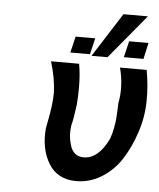

<svg xmlns="http://www.w3.org/2000/svg" viewBox="-51 -735 655 790"><g transform="rotate(5 276.5 -340.5)"><path d="M223 -515 239 -582H320L304 -515ZM444 -515 460 -582H540L525 -515ZM311 -509 427 -691H528L377 -509ZM147 -472H263Q271 -428 271 -375Q271 -334 268 -302Q260 -241 253 -216Q247 -175 258 -138Q271 -90 315 -90Q376 -90 417 -176Q425 -198 429.5 -222.5Q434 -247 435 -261Q436 -275 437 -297.5Q438 -320 438 -324Q452 -395 432 -471H542Q554 -408 553 -342Q552 -276 531 -213Q510 -150 478.5 -100.5Q447 -51 398 -20.5Q349 10 293 10Q215 10 178.5 -50.5Q142 -111 150 -196Q150 -199 156 -228Q162 -257 166 -288Q170 -319 170 -345Q168 -403 147 -472Z"/></g></svg>

Font: Coval
Style: Italic
Weight: 400
Foundry: Context Ltd
Version: Version 001.000